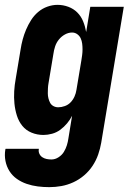

<svg xmlns="http://www.w3.org/2000/svg" viewBox="-36 -548 556 791"><path d="M167 223Q143 223 119.5 220Q96 217 74 209.5Q52 202 33.5 189Q15 176 3 157Q-9 138 -13.5 115Q-18 92 -14 68L-13 65H124V66Q122 76 126 85Q130 94 138 99.5Q146 105 156 107Q166 109 176 109Q191 109 205 100Q219 91 227 78Q235 65 239.5 50.5Q244 36 246 21L261 -71Q253 -55 240.5 -40Q228 -25 212.5 -13.5Q197 -2 178.5 3Q160 8 143 8Q117 8 94 -1.5Q71 -11 56 -29.5Q41 -48 33.5 -72Q26 -96 23.5 -121Q21 -146 22.5 -172Q24 -198 29 -225L49 -345Q52 -365 57.5 -385.5Q63 -406 71.5 -426Q80 -446 92 -465Q104 -484 121 -498.5Q138 -513 159 -520.5Q180 -528 201 -528Q224 -528 245.5 -520Q267 -512 282.5 -496.5Q298 -481 306.5 -460Q315 -439 319 -416L336 -520H474L381 40Q377 64 368.5 88.5Q360 113 345.5 135Q331 157 310.5 174.5Q290 192 266 203Q242 214 217 218.5Q192 223 167 223ZM204 -106Q217 -106 231 -111Q245 -116 255 -126.5Q265 -137 271 -150.5Q277 -164 279 -178L299 -298Q301 -310 302.5 -321.5Q304 -333 304 -345Q304 -357 302.5 -368.5Q301 -380 296.5 -390Q292 -400 282.5 -407Q273 -414 261 -414Q246 -414 231.5 -406Q217 -398 206.5 -385Q196 -372 191 -356.5Q186 -341 184 -326L164 -206Q162 -195 161.5 -184.5Q161 -174 161 -163.5Q161 -153 163.5 -143Q166 -133 170.5 -124.5Q175 -116 184 -111Q193 -106 204 -106Z"/></svg>

Font: Iosevka Term Curly Hv Obl
Style: Regular
Weight: 900
Italic angle: -9°
Designer: Belleve Invis
Foundry: Belleve Invis
Version: Version 32.3.0